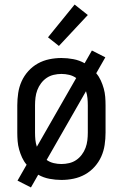

<svg xmlns="http://www.w3.org/2000/svg" viewBox="-20 -783 540 844"><path d="M116 41 57 11 97 -59Q85 -73 77 -90.5Q69 -108 64 -126Q59 -144 57.5 -162.5Q56 -181 56 -200V-320Q56 -347 60 -374Q64 -401 75 -425.5Q86 -450 104.5 -470.5Q123 -491 146.5 -504Q170 -517 196.5 -522.5Q223 -528 250 -528Q276 -528 302.5 -523Q329 -518 352 -505L384 -561L443 -531L403 -461Q415 -447 423 -429.5Q431 -412 436 -394Q441 -376 442.5 -357.5Q444 -339 444 -320V-200Q444 -173 440 -146Q436 -119 425 -94.5Q414 -70 395.5 -49.5Q377 -29 353.5 -16Q330 -3 303.5 2.5Q277 8 250 8Q224 8 197.5 3Q171 -2 148 -15ZM142 -138 315 -440Q301 -450 284 -454Q267 -458 250 -458Q233 -458 216 -454Q199 -450 185 -440.5Q171 -431 160.5 -417Q150 -403 144 -387Q138 -371 136 -354Q134 -337 134 -320V-200Q134 -184 135.5 -168.5Q137 -153 142 -138ZM250 -62Q267 -62 284 -66Q301 -70 315 -79.5Q329 -89 339.5 -103Q350 -117 356 -133Q362 -149 364 -166Q366 -183 366 -200V-320Q366 -336 364.5 -351.5Q363 -367 358 -382L185 -80Q199 -70 216 -66Q233 -62 250 -62ZM239 -581 191 -619 308 -763 366 -717Z"/></svg>

Font: Huly
Style: Regular
Weight: 400
Designer: Belleve Invis
Foundry: Belleve Invis
Version: Version 33.2.5; ttfautohint (v1.8.4)